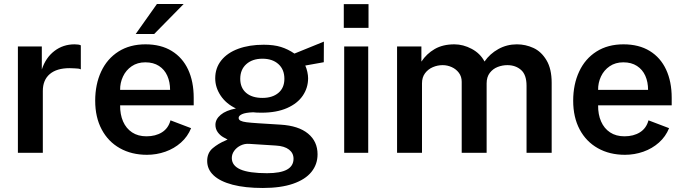

<svg xmlns="http://www.w3.org/2000/svg" viewBox="-20 -760 3407 955"><path d="M69 -529H188V-414.5Q207.5 -473.5 250.8 -506.5Q294 -539.5 351 -539.5Q372.5 -539.5 382 -534.5V-415Q372 -420 351.5 -420Q334.5 -421 326.5 -421Q262 -421 227.5 -391.5Q193 -362 193 -307.5V0H69Z M703.5 -539.5Q780.5 -539.5 834.2 -506.5Q888 -473.5 915.8 -413.8Q943.5 -354 943.5 -273.5V-236H577.5Q577 -190.5 592.2 -155.8Q607.5 -121 637 -101.5Q666.5 -82 708.5 -82Q754 -82 785.8 -102Q817.5 -122 828 -161.5L930.5 -122.5Q913.5 -80.5 880 -50.8Q846.5 -21 802.5 -5.5Q758.5 10 711 10Q634.5 10 576.2 -22.8Q518 -55.5 485.8 -116.2Q453.5 -177 453.5 -259Q453.5 -340.5 483.2 -404.2Q513 -468 569.5 -503.8Q626 -539.5 703.5 -539.5ZM826 -313Q826 -352 812.2 -383Q798.5 -414 770.8 -432Q743 -450 703 -450Q663.5 -450 635 -430.5Q606.5 -411 591.8 -379.5Q577 -348 577.5 -313ZM893.5 -740 747 -591H655L760.5 -740Z M1010.5 40.5Q1010.5 0.5 1038 -22.8Q1065.5 -46 1101.5 -61Q1104 -62 1112 -66Q1109 -67.5 1092 -76.8Q1075 -86 1063.2 -102.2Q1051.5 -118.5 1051.5 -139Q1051.5 -167 1077.8 -189Q1104 -211 1153.5 -220.5Q1104.5 -244 1077.5 -284.5Q1050.5 -325 1050.5 -370.5Q1050.5 -422 1080.8 -459.8Q1111 -497.5 1165.5 -517.5Q1220 -537.5 1291.5 -537.5Q1342 -537.5 1377.2 -526.5Q1412.5 -515.5 1444.5 -493.5L1591 -553L1590.5 -450.5L1498.5 -434Q1505 -419.5 1508.8 -402Q1512.5 -384.5 1512.5 -371Q1512.5 -323.5 1486.2 -284.5Q1460 -245.5 1407.8 -222.5Q1355.5 -199.5 1281.5 -199.5Q1253.5 -199.5 1239 -201.5Q1201 -200 1184 -192.2Q1167 -184.5 1167 -173.5Q1167 -164.5 1176.8 -159.5Q1186.5 -154.5 1206 -152Q1225.5 -149.5 1263.5 -147L1375.5 -140Q1465 -134.5 1512.2 -95.5Q1559.5 -56.5 1559.5 7.5Q1559.5 57.5 1529 95.2Q1498.5 133 1437.5 154Q1376.5 175 1287.5 175Q1199 175 1137 158.8Q1075 142.5 1042.8 112.5Q1010.5 82.5 1010.5 40.5ZM1308 101.5Q1375 101.5 1407.5 83.5Q1440 65.5 1440 29.5Q1440 1.5 1417.5 -16Q1395 -33.5 1352.5 -36L1219 -44.5Q1197 -46 1177.2 -36.5Q1157.5 -27 1145.2 -10.2Q1133 6.5 1133 26Q1133 64 1176 82.8Q1219 101.5 1308 101.5ZM1285.5 -273Q1335 -273 1364.8 -298Q1394.5 -323 1394.5 -368Q1394.5 -414.5 1364.8 -441.2Q1335 -468 1285.5 -468Q1235.5 -468 1205.2 -441Q1175 -414 1175 -368Q1175 -323.5 1204.2 -298.2Q1233.5 -273 1285.5 -273Z M1811.5 0H1692V-529H1811.5ZM1690 -739.5H1813V-621.5H1690Z M1955 -529H2076V-453.5Q2101.5 -492.5 2142 -516Q2182.5 -539.5 2240 -539.5Q2284 -539.5 2326.5 -516.8Q2369 -494 2390 -454Q2416.5 -492.5 2458.8 -516Q2501 -539.5 2551 -539.5Q2594 -539.5 2633.2 -521.5Q2672.5 -503.5 2698.2 -460.5Q2724 -417.5 2724 -348V0H2599V-333.5Q2599 -388 2571.8 -412Q2544.5 -436 2503.5 -436Q2479 -436 2455.5 -427Q2432 -418 2416.2 -397.5Q2400.5 -377 2400.5 -345.5V0H2276.5V-353Q2276.5 -379 2262.5 -397.8Q2248.5 -416.5 2226.8 -426.2Q2205 -436 2182 -436Q2156.5 -436 2133 -426Q2109.5 -416 2094.2 -395.8Q2079 -375.5 2079 -345.5V0H1955Z M3081 -539.5Q3158 -539.5 3211.8 -506.5Q3265.5 -473.5 3293.2 -413.8Q3321 -354 3321 -273.5V-236H2955Q2954.5 -190.5 2969.8 -155.8Q2985 -121 3014.5 -101.5Q3044 -82 3086 -82Q3131.5 -82 3163.2 -102Q3195 -122 3205.5 -161.5L3308 -122.5Q3291 -80.5 3257.5 -50.8Q3224 -21 3180 -5.5Q3136 10 3088.5 10Q3012 10 2953.8 -22.8Q2895.5 -55.5 2863.2 -116.2Q2831 -177 2831 -259Q2831 -340.5 2860.8 -404.2Q2890.5 -468 2947 -503.8Q3003.5 -539.5 3081 -539.5ZM3203.5 -313Q3203.5 -352 3189.8 -383Q3176 -414 3148.2 -432Q3120.5 -450 3080.5 -450Q3041 -450 3012.5 -430.5Q2984 -411 2969.2 -379.5Q2954.5 -348 2955 -313Z"/></svg>

Font: 1883 Sans SemiBold
Style: Regular
Weight: 600
Designer: 1883 Sans project is a fork of Public Sans.
Version: Version 1.009